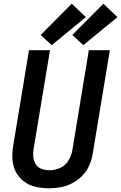

<svg xmlns="http://www.w3.org/2000/svg" viewBox="-20 -1005 652 1033"><path d="M243 8Q275 8 307.5 2Q340 -4 370 -20Q400 -36 424 -61Q448 -86 461 -117Q474 -148 479 -179L571 -735H458L369 -195Q364 -167 347.5 -140Q331 -113 302.5 -101Q274 -89 245 -89Q223 -89 203 -96.5Q183 -104 172 -122Q161 -140 159 -161.5Q157 -183 161 -205L249 -735H136L51 -221Q45 -184 47 -148Q49 -112 65 -81Q81 -50 108.5 -29Q136 -8 171.5 0Q207 8 243 8ZM428 -762 612 -913 536 -985 369 -817ZM258 -762 442 -913 366 -985 199 -817Z"/></svg>

Font: Iosevka Sparkle SmBdObl
Style: Regular
Weight: 600
Italic angle: -9°
Designer: Belleve Invis
Foundry: Belleve Invis
Version: Version 4.5.0; ttfautohint (v1.8.3)